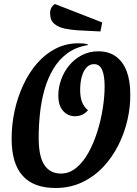

<svg xmlns="http://www.w3.org/2000/svg" viewBox="-20 -916 684 958"><path d="M257 22Q148 22 93 -39Q38 -100 38 -224Q38 -295 53 -363.5Q68 -432 96.5 -493Q125 -554 165.5 -600.5Q206 -647 258 -673.5Q310 -700 372 -700Q385 -700 396 -699Q407 -698 418 -695V-691Q358 -681 316 -650Q274 -619 246 -572Q218 -525 202 -468.5Q186 -412 179.5 -350.5Q173 -289 173 -228Q173 -135 201.5 -92.5Q230 -50 284 -50Q326 -50 361 -79Q396 -108 422 -155.5Q448 -203 466 -260.5Q484 -318 493 -376.5Q502 -435 502 -485Q502 -539 489.5 -567.5Q477 -596 449 -596Q427 -596 411.5 -579Q396 -562 388 -533Q380 -504 380 -467Q380 -428 390.5 -404Q401 -380 419 -366Q405 -350 389 -343Q373 -336 354 -336Q319 -336 295 -362.5Q271 -389 271 -440Q271 -479 285 -518.5Q299 -558 325.5 -590Q352 -622 389 -641Q426 -660 470 -660Q523 -660 558.5 -634Q594 -608 612 -560.5Q630 -513 630 -446Q631 -384 616 -318Q601 -252 570.5 -191.5Q540 -131 495 -83Q450 -35 390 -6.5Q330 22 257 22ZM481 -759 365 -765Q334 -767 302.5 -773.5Q271 -780 250.5 -797.5Q230 -815 230 -849Q230 -866 236 -877Q242 -888 254 -896L490 -804Z"/></svg>

Font: Sansita Swashed Light Medium
Style: Regular
Weight: 500
Version: Version 1.003